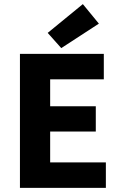

<svg xmlns="http://www.w3.org/2000/svg" viewBox="-20 -914 588 934"><path d="M77 0V-652H485V-528H224V-397H446V-274H224V-124H495V0ZM278 -680 212 -754 383 -894 461 -799Z"/></svg>

Font: Font
Style: ¶
Weight: 700
Designer: Paul D. Hunt
Foundry: Adobe Systems Incorporated
Version: Version 3.000